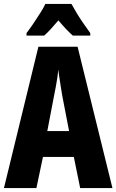

<svg xmlns="http://www.w3.org/2000/svg" viewBox="-20 -950 588 970"><path d="M385 0 353 -157H197L164 0H0L174 -714H372L548 0ZM295 -464Q291 -489 287 -512.5Q283 -536 280 -558Q277 -580 274 -599Q273 -581 270 -559.5Q267 -538 262.5 -514.5Q258 -491 253 -466L219 -288H329ZM341 -930Q353 -908 367.5 -884Q382 -860 399.5 -834.5Q417 -809 436 -783V-770H348Q332 -784 314 -803Q296 -822 275 -847Q254 -822 235.5 -802Q217 -782 203 -770H114V-783Q129 -802 147.5 -829.5Q166 -857 183.5 -884.5Q201 -912 209 -930Z"/></svg>

Font: Noto Sans Khmer ExtraCondensed ExtraBold
Style: Regular
Weight: 800
Width: 2
Designer: Danh Hong and the Monotype Design Team
Foundry: Monotype Imaging Inc.
Version: Version 2.004